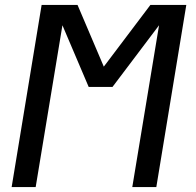

<svg xmlns="http://www.w3.org/2000/svg" viewBox="-20 -755 790 775"><path d="M27 0 148 -735H293L399 -486L587 -735H732L611 0H514L622 -653L434 -404H338L232 -653L124 0Z"/></svg>

Font: Iosevka Custom Medium
Style: Italic
Weight: 500
Italic angle: -9°
Designer: Belleve Invis
Foundry: Belleve Invis
Version: Version 27.0.1